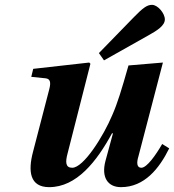

<svg xmlns="http://www.w3.org/2000/svg" viewBox="-20 -760 718 792"><path d="M388 -541 409 -511 592 -614C628 -634 660 -654 660 -680C660 -705 631 -740 607 -740C587 -740 570 -728 533 -690ZM109 -443 168 -437C187 -435 191 -421 183 -391L116 -133C95 -53 103 12 183 12C296 12 379 -94 442 -210H446L415 -96C397 -28 425 12 479 12C576 12 637 -65 678 -148L649 -166C623 -121 586 -68 563 -68C544 -68 543 -89 551 -115L652 -502L510 -490C481 -388 465 -335 443 -285C407 -199 325 -68 278 -68C250 -68 249 -91 259 -128L353 -497L348 -502L117 -476Z"/></svg>

Font: Heuristica
Style: Bold Italic
Weight: 700
Italic angle: -13°
Version: Version 1.0.1